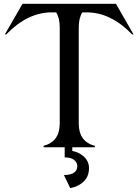

<svg xmlns="http://www.w3.org/2000/svg" viewBox="-20 -757 711 987"><path d="M204.1 0V-7.3Q287.1 -29.3 287.1 -122.1V-615.2Q287.1 -665 268.6 -693.4H246.1Q121.1 -693.4 12.2 -580.1H4.9L95.7 -737.3H576.2L666.5 -580.1H659.2Q549.8 -693.4 425.8 -693.4H403.3Q384.8 -665 384.8 -615.2V-122.1Q384.8 -28.8 467.8 -7.3V0H351.6V19Q379.4 23.9 401.4 40Q437.5 66.4 437.5 106.9Q437.5 148.4 412.6 173.8Q382.8 203.1 340.8 210L308.6 142.6Q345.7 142.6 362.3 129.4Q377.4 117.2 377.4 96.7Q377.4 77.1 358.9 63.5Q343.3 52.2 312.5 52.2V0Z"/></svg>

Font: Modern Antiqua
Style: Book
Weight: 400
Designer: Wojciech Kalinowski "wmk69" (wmk69@o2.pl)
Foundry: Wojciech Kalinowski "wmk69" (wmk69@o2.pl)
Version: Version 3.1.0; 2021-05-28